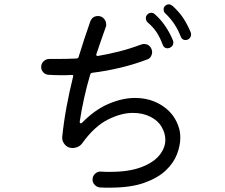

<svg xmlns="http://www.w3.org/2000/svg" viewBox="-20 -841 1040 886"><path d="M860 -692Q862 -686 862 -683Q862 -666 846 -658Q840 -656 837 -656Q820 -656 814 -672Q791 -734 742 -780Q735 -787 735 -797Q735 -807 741 -813Q749 -821 759 -821Q767 -821 776 -814Q806 -787 825 -758.5Q844 -730 860 -692ZM661 -738Q653 -746 653 -757Q653 -766 659 -773Q667 -782 678 -782Q688 -782 695 -775Q747 -729 778 -655Q780 -649 780 -645Q780 -628 763 -620Q757 -618 754 -618Q737 -618 731 -634Q719 -667 703 -691.5Q687 -716 661 -738ZM348 -280V-278Q348 -273 351.5 -272Q355 -271 359 -275Q418 -335 481.5 -362Q545 -389 603 -389Q676 -389 731.5 -351.5Q787 -314 806 -250Q812 -231 812 -205Q812 -170 797 -130Q782 -90 745.5 -55Q709 -20 646 2.5Q583 25 487 25Q476 25 464.5 25Q453 25 440 24Q426 22 416.5 11.5Q407 1 407 -12Q407 -29 419.5 -40Q432 -51 448 -49Q459 -48 469.5 -48Q480 -48 490 -48Q574 -48 630.5 -69Q687 -90 715 -124Q743 -158 743 -196Q743 -226 726 -255Q710 -284 674.5 -302Q639 -320 593 -320Q539 -320 477.5 -289Q416 -258 361 -182Q353 -170 340.5 -164Q328 -158 314 -158Q293 -158 279.5 -173.5Q266 -189 267 -208Q274 -277 287 -347.5Q300 -418 317 -486Q317 -487 317.5 -487.5Q318 -488 318 -489Q318 -497 309 -495Q296 -494 283.5 -494Q271 -494 259 -494Q245 -494 231 -494.5Q217 -495 203 -496Q189 -497 179.5 -507.5Q170 -518 170 -531Q170 -547 181 -558Q192 -569 208 -569H250Q268 -569 289 -569.5Q310 -570 333 -571Q342 -572 343 -579Q356 -622 369.5 -662.5Q383 -703 397 -743Q407 -767 432 -767Q449 -767 459.5 -755Q470 -743 470 -729Q470 -726 470 -722.5Q470 -719 468 -716Q457 -686 446.5 -655Q436 -624 425 -592Q425 -591 424.5 -590.5Q424 -590 424 -589Q424 -582 433 -583Q480 -591 529.5 -603.5Q579 -616 630 -635Q638 -638 644 -638Q669 -638 679 -615Q682 -608 682 -600Q682 -590 676.5 -580.5Q671 -571 660 -567Q603 -545 537 -529Q471 -513 405 -505Q397 -503 396 -496Q380 -442 368 -387.5Q356 -333 348 -280Z"/></svg>

Font: Kiwi Maru
Style: Regular
Weight: 400
Designer: Hiroki-Chan
Version: Version 1.100